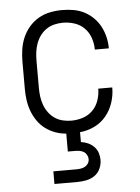

<svg xmlns="http://www.w3.org/2000/svg" viewBox="-53 -570 607 832"><g transform="rotate(-5 250.0 -154.0)"><path d="M150 220V165H250Q260 165 269.5 163.5Q279 162 287.5 157.5Q296 153 301.5 144.5Q307 136 307 126Q307 116 302 107Q297 98 288.5 93Q280 88 270 86.5Q260 85 250 85H220V7Q195 5 172 -3.5Q149 -12 129.5 -26.5Q110 -41 96 -61.5Q82 -82 73.5 -104.5Q65 -127 61.5 -151.5Q58 -176 58 -200V-320Q58 -347 62 -373.5Q66 -400 76.5 -424.5Q87 -449 104.5 -469.5Q122 -490 145 -503.5Q168 -517 194.5 -522.5Q221 -528 247 -528Q272 -528 296.5 -524Q321 -520 343 -509Q365 -498 383 -480.5Q401 -463 412.5 -441.5Q424 -420 430 -395.5Q436 -371 436 -346V-345H375V-346Q375 -371 366.5 -396Q358 -421 340 -439Q322 -457 297.5 -465Q273 -473 247 -473Q228 -473 209.5 -468.5Q191 -464 175.5 -453.5Q160 -443 148.5 -427.5Q137 -412 130.5 -394Q124 -376 121.5 -357.5Q119 -339 119 -320V-200Q119 -181 121.5 -162.5Q124 -144 130.5 -126Q137 -108 148.5 -92.5Q160 -77 175.5 -66.5Q191 -56 209.5 -51.5Q228 -47 247 -47Q273 -47 297.5 -55Q322 -63 340 -81Q358 -99 366.5 -124Q375 -149 375 -174V-175H436V-174Q436 -141 425.5 -109Q415 -77 394 -51.5Q373 -26 343 -11.5Q313 3 280 6V49Q296 51 310.5 57.5Q325 64 336.5 75.5Q348 87 353 102.5Q358 118 358 133Q358 153 349.5 171.5Q341 190 325 201Q309 212 289.5 216Q270 220 250 220Z"/></g></svg>

Font: Iosevka SS18 Light
Style: Regular
Weight: 300
Monospace: yes
Designer: Belleve Invis
Foundry: Belleve Invis
Version: Version 25.1.1; ttfautohint (v1.8.4)